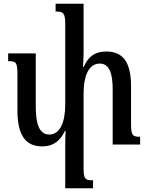

<svg xmlns="http://www.w3.org/2000/svg" viewBox="-20 -780 800 1036"><path d="M687 -116V-315C687 -444 644 -502 554 -502C485 -502 453 -467 432 -419H428C429 -443 431 -469 431 -495V-760H280V-718C323 -718 332 -709 332 -648V-217C332 -122 305 -54 245 -54C193 -54 173 -110 173 -204V-492H24V-450C68 -450 74 -443 74 -377V-186C74 -49 118 10 209 10C269 10 306 -22 330 -73H334C333 -49 332 -24 332 0V236H482V193C439 193 431 187 431 124V-273C431 -379 463 -437 518 -437C571 -437 588 -382 588 -298V0H736V-42C694 -42 687 -50 687 -116Z"/></svg>

Font: Noto Serif Armenian ExtraCondensed SemiBold
Style: Regular
Weight: 600
Width: 2
Designer: Monotype Design Team
Foundry: Monotype Imaging Inc.
Version: Version 2.008